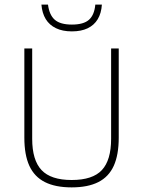

<svg xmlns="http://www.w3.org/2000/svg" viewBox="-20 -805 620 832"><path d="M290.5 7Q220 7 174.5 -16Q129 -39 107.2 -86.5Q85.5 -134 85.5 -208.5V-595H119.5V-203.5Q119.5 -111 160 -68Q200.5 -25 290.5 -25Q381.5 -25 421.5 -68Q461.5 -111 461.5 -203.5V-595H494.5V-208.5Q494.5 -134 473 -86.5Q451.5 -39 406.2 -16Q361 7 290.5 7ZM291.5 -669Q251 -669 222.5 -682.8Q194 -696.5 178.2 -722.2Q162.5 -748 159.5 -785H188Q193.5 -740.5 217.2 -719.5Q241 -698.5 291.5 -698.5Q342.5 -698.5 365.8 -719.5Q389 -740.5 393 -785H421.5Q419 -747.5 403.5 -721.8Q388 -696 360 -682.5Q332 -669 291.5 -669Z"/></svg>

Font: Encode Sans SC SemiCondensed Thin
Style: Regular
Weight: 250
Width: 4
Designer: Multiple Designers
Foundry: Impallari Type
Version: Version 3.002